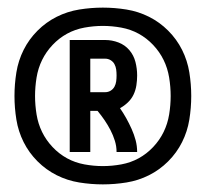

<svg xmlns="http://www.w3.org/2000/svg" viewBox="-20 -913 540 504"><path d="M163 -514V-808H256Q274 -808 291 -801.5Q308 -795 319.5 -781.5Q331 -768 335.5 -750.5Q340 -733 340 -715Q340 -702 338 -689Q336 -676 330.5 -664.5Q325 -653 315.5 -644Q306 -635 295 -629Q304 -616 311.5 -602.5Q319 -589 325.5 -574.5Q332 -560 336 -545Q340 -530 340 -514H286Q286 -529 281.5 -543.5Q277 -558 270 -571.5Q263 -585 254.5 -597.5Q246 -610 236 -622H217V-514ZM217 -671H256Q264 -671 270.5 -675Q277 -679 280.5 -685.5Q284 -692 285 -699.5Q286 -707 286 -715Q286 -723 285 -730.5Q284 -738 280.5 -744.5Q277 -751 270.5 -755Q264 -759 256 -759H217ZM250 -429Q219 -429 188 -434Q157 -439 129 -453Q101 -467 78.5 -489.5Q56 -512 42 -540Q28 -568 23 -599Q18 -630 18 -661Q18 -692 23 -723Q28 -754 42 -782Q56 -810 78.5 -832.5Q101 -855 129 -869Q157 -883 188 -888Q219 -893 250 -893Q281 -893 312 -888Q343 -883 371 -869Q399 -855 421.5 -832.5Q444 -810 458 -782Q472 -754 477 -723Q482 -692 482 -661Q482 -630 477 -599Q472 -568 458 -540Q444 -512 421.5 -489.5Q399 -467 371 -453Q343 -439 312 -434Q281 -429 250 -429ZM250 -477Q274 -477 298.5 -481.5Q323 -486 344 -497.5Q365 -509 382 -527Q399 -545 409.5 -566.5Q420 -588 424 -612.5Q428 -637 428 -661Q428 -685 424 -709.5Q420 -734 409.5 -755.5Q399 -777 382 -795Q365 -813 344 -824.5Q323 -836 298.5 -840.5Q274 -845 250 -845Q226 -845 201.5 -840.5Q177 -836 156 -824.5Q135 -813 118 -795Q101 -777 90.5 -755.5Q80 -734 76 -709.5Q72 -685 72 -661Q72 -637 76 -612.5Q80 -588 90.5 -566.5Q101 -545 118 -527Q135 -509 156 -497.5Q177 -486 201.5 -481.5Q226 -477 250 -477Z"/></svg>

Font: Iosevka Term Curly
Style: Regular
Weight: 400
Designer: Belleve Invis
Foundry: Belleve Invis
Version: Version 32.3.0